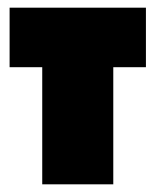

<svg xmlns="http://www.w3.org/2000/svg" viewBox="-20 -480 405 500"><path d="M5 -460H360V-305H275V0H90V-305H5Z"/></svg>

Font: Jost* Black
Style: Regular
Weight: 900
Version: Version 3.7